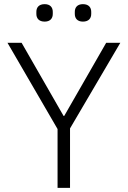

<svg xmlns="http://www.w3.org/2000/svg" viewBox="-20 -904 615 924"><path d="M195 -800C222 -800 234 -816 234 -837V-847C234 -868 222 -884 195 -884C167 -884 155 -868 155 -847V-837C155 -816 167 -800 195 -800ZM379 -800C407 -800 419 -816 419 -837V-847C419 -868 407 -884 379 -884C352 -884 340 -868 340 -847V-837C340 -816 352 -800 379 -800ZM317 0V-286L559 -698H491L289 -346H286L84 -698H16L257 -283V0Z"/></svg>

Font: IBM Plex Arabic Light
Style: Regular
Weight: 300
Designer: Mike Abbink, Paul van der Laan, Pieter van Rosmalen, Wael Morcos, Khajak Apelian
Foundry: Bold Monday
Version: Version 1.0